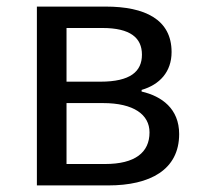

<svg xmlns="http://www.w3.org/2000/svg" viewBox="-20 -563 607 583"><path d="M92 0H309C435 0 524 -47 524 -156C524 -233 471 -271 410 -285V-290C465 -306 501 -345 501 -405C501 -504 420 -543 301 -543H92ZM182 -250H293C386 -250 434 -215 434 -161C434 -100 390 -65 299 -65H182ZM291 -478C376 -478 411 -448 411 -397C411 -346 376 -315 285 -315H182V-478Z"/></svg>

Font: Kinto Sans
Style: Regular
Weight: 400
Designer: Authors: Ryoko NISHIZUKA  (kana & ideographs); Paul D. Hunt (Latin, Greek & Cyrillic); Wenlong ZHANG  (bopomofo); Sandol
Foundry: Adobe Systems Incorporated, ookami Inc.
Version: Version 0.001